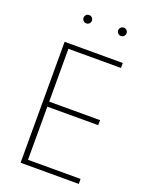

<svg xmlns="http://www.w3.org/2000/svg" viewBox="-172 -1032 865 1119"><g transform="rotate(20 261.0 -473.0)"><path d="M100.1 0V-750H460.9V-719.2H134.8V-391.6H450.2V-360.4H134.8V-30.8H460.9V0ZM414.8 -901.6Q407.2 -894 396.5 -894Q385.7 -894 378.2 -901.6Q370.6 -909.2 370.6 -919.9Q370.6 -930.7 378.2 -938.2Q385.7 -945.8 396.5 -945.8Q407.2 -945.8 414.8 -938.2Q422.4 -930.7 422.4 -919.9Q422.4 -909.2 414.8 -901.6ZM200 -901.6Q192.4 -894 181.6 -894Q170.9 -894 163.3 -901.6Q155.8 -909.2 155.8 -919.9Q155.8 -930.7 163.3 -938.2Q170.9 -945.8 181.6 -945.8Q192.4 -945.8 200 -938.2Q207.5 -930.7 207.5 -919.9Q207.5 -909.2 200 -901.6Z"/></g></svg>

Font: Spartan MB ExtLt
Style: Regular
Weight: 200
Designer: Matt Bailey, Mirko Velimirovic
Foundry: Matt Bailey
Version: Version 1.005